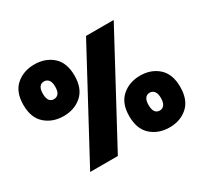

<svg xmlns="http://www.w3.org/2000/svg" viewBox="-147 -917 1197 1129"><g transform="rotate(-30 452.0 -352.5)"><path d="M169 0 548 -705H736L357 0ZM200 -362Q126 -362 76 -406Q26 -450 26 -537Q26 -625 76 -668.5Q126 -712 200 -712Q274 -712 323.5 -668.5Q373 -625 373 -537Q373 -450 323.5 -406Q274 -362 200 -362ZM199 -477Q219 -477 230.5 -491.5Q242 -506 242 -537Q242 -568 230.5 -582.5Q219 -597 199 -597Q180 -597 169 -582.5Q158 -568 158 -537Q158 -506 169 -491.5Q180 -477 199 -477ZM706 7Q632 7 582 -37Q532 -81 532 -169Q532 -256 582 -300Q632 -344 706 -344Q780 -344 829 -300Q878 -256 878 -169Q878 -81 829 -37Q780 7 706 7ZM705 -108Q724 -108 735.5 -123Q747 -138 747 -169Q747 -199 735.5 -214Q724 -229 705 -229Q685 -229 674 -214Q663 -199 663 -169Q663 -138 674 -123Q685 -108 705 -108Z"/></g></svg>

Font: Parkinsans Light ExtraBold
Style: Regular
Weight: 800
Version: Version 1.000